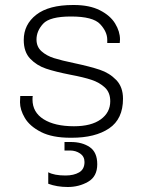

<svg xmlns="http://www.w3.org/2000/svg" viewBox="-20 -541 574 768"><path d="M460 -383 459 -369H409V-382Q409 -414 380.5 -444.5Q352 -475 264 -475Q179 -475 152.5 -446Q126 -417 126 -383Q126 -354 146 -336Q166 -318 196 -308.5Q226 -299 279 -288Q340 -275 379 -262Q418 -249 445 -221Q472 -193 472 -146Q472 -65 416.5 -27.5Q361 10 267 10H262Q189 10 144 -13Q99 -36 79.5 -69Q60 -102 60 -132Q60 -145 61 -157H111Q110 -152 110 -143Q110 -92 154.5 -64Q199 -36 276 -36Q345 -36 383 -63.5Q421 -91 421 -136Q421 -171 399.5 -191Q378 -211 346.5 -221.5Q315 -232 262 -242Q201 -254 164 -266.5Q127 -279 101 -306Q75 -333 75 -381Q75 -443 125 -482Q175 -521 272 -521H276Q338 -521 379.5 -500Q421 -479 440.5 -447Q460 -415 460 -383ZM242 161Q275 161 296.5 148.5Q318 136 318 107Q318 85 300.5 73Q283 61 260 61H238V27H263Q309 27 339 47.5Q369 68 369 116Q369 165 332.5 186Q296 207 251 207Q208 207 173 194V148Q197 161 242 161Z"/></svg>

Font: Chivo Thin
Style: Regular
Weight: 100
Designer: Hector Gatti
Foundry: Omnibus-Type
Version: Version 1.007